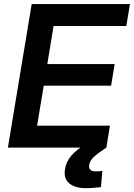

<svg xmlns="http://www.w3.org/2000/svg" viewBox="-20 -748 679 973"><path d="M20 0 140.6 -727.5H638.7L620.1 -616.2H251.5L219.7 -423.3H561L543 -314H201.7L168 -111.3H537.1L519 0ZM415.5 205.6Q358.9 205.6 330.1 180.4Q301.3 155.3 309.6 107.9Q315.4 71.3 341.8 40.5Q368.2 9.8 417.5 -19.5L519 0Q475.1 28.8 455.1 47.9Q435.1 66.9 432.1 87.4Q429.2 103.5 437.7 112.1Q446.3 120.6 466.3 120.6Q474.6 120.6 483.2 119.9Q491.7 119.1 498.5 117.7L491.7 200.2Q475.6 202.1 455.1 203.9Q434.6 205.6 415.5 205.6Z"/></svg>

Font: Inter 28pt SemiBold
Style: Italic
Weight: 600
Italic angle: -9.3988°
Designer: Rasmus Andersson
Foundry: rsms
Version: Version 4.001;git-66647c0bb